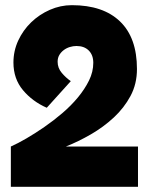

<svg xmlns="http://www.w3.org/2000/svg" viewBox="-20 -723 577 743"><path d="M22 -156Q49 -168 82.5 -187.5Q116 -207 151.5 -231.5Q187 -256 221 -285Q255 -314 281.5 -346Q308 -378 324.5 -411.5Q341 -445 341 -480Q341 -510 323.5 -527.5Q306 -545 276 -545Q263 -545 250 -541Q237 -537 226.5 -529Q216 -521 209.5 -510Q203 -499 203 -484Q203 -460 219 -441Q235 -422 254 -409L161 -306Q106 -330 69 -374Q32 -418 32 -481Q32 -526 50.5 -566Q69 -606 100.5 -636.5Q132 -667 173 -685Q214 -703 258 -703Q379 -703 444.5 -640Q510 -577 510 -456Q510 -398 485 -351.5Q460 -305 420 -268Q380 -231 331.5 -203Q283 -175 235 -156H514V0H22Z"/></svg>

Font: CAT Rhythmus
Style: Regular
Weight: 400
Designer: Peter Wiegel nach alter Vorlage
Foundry: Peter Wiegel
Version: 1.000